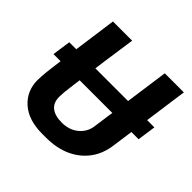

<svg xmlns="http://www.w3.org/2000/svg" viewBox="-174 -854 1032 1032"><g transform="rotate(45 341.5 -338.0)"><path d="M36 -441H683L668 -336H21ZM282 10Q176 10 117.5 -42.5Q59 -95 59 -177Q59 -189 60 -204Q61 -219 63 -240Q65 -261 69 -290Q73 -319 78 -357Q83 -395 89.5 -443Q96 -491 104.5 -551.5Q113 -612 123 -686H269Q254 -584 243.5 -509Q233 -434 226 -380.5Q219 -327 214 -291Q209 -255 207 -232.5Q205 -210 205 -196Q205 -151 233 -129Q261 -107 312 -107Q370 -107 408 -139Q446 -171 452 -221L517 -686H662L597 -219Q588 -148 550.5 -97Q513 -46 452 -18Q391 10 308 10Z"/></g></svg>

Font: Chivo SemiBold
Style: Italic
Weight: 600
Italic angle: -8.05°
Designer: Hector Gatti
Foundry: Omnibus-Type
Version: Version 2.002